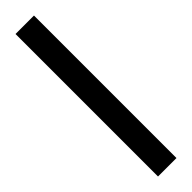

<svg xmlns="http://www.w3.org/2000/svg" viewBox="-371 -856 1042 1042"><g transform="rotate(-45 150.0 -335.0)"><path d="M79.1 211.9V-881.8H220.7V211.9Z"/></g></svg>

Font: Gothic A1 Black
Style: Regular
Weight: 900
Version: Version 2.50